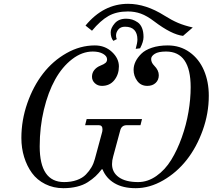

<svg xmlns="http://www.w3.org/2000/svg" viewBox="-20 -968 1138 1006"><path d="M560 -799Q560 -821 581 -845.5Q602 -870 641 -870Q658 -870 672.5 -865.5Q687 -861 701.5 -851Q716 -841 724 -821.5Q732 -802 732 -774Q732 -749 714 -715L691 -712Q700 -744 700 -761Q700 -793 684 -810.5Q668 -828 635 -828Q612 -828 600 -813.5Q588 -799 588 -782Q588 -771 592 -763L574 -754Q560 -770 560 -799ZM428 -834Q522 -948 651 -948Q744 -948 842 -886Q880 -862 913 -848Q946 -834 990 -824L939 -780Q879 -787 788 -856Q750 -885 718 -896.5Q686 -908 650 -908Q590 -908 548 -884Q506 -860 462 -807ZM92 -245Q92 -338 123 -427Q154 -516 205.5 -582.5Q257 -649 328.5 -689.5Q400 -730 477 -730Q530 -730 566.5 -696Q603 -662 603 -620Q603 -578 579 -548Q555 -518 514 -518Q492 -518 477 -532Q462 -546 462 -566Q462 -586 474 -601Q486 -616 506 -624Q526 -632 533.5 -639Q541 -646 541 -657Q541 -674 520 -686Q499 -698 466 -698Q410 -698 358 -658Q306 -618 269 -551.5Q232 -485 210 -393.5Q188 -302 188 -201Q188 -14 316 -14Q353 -14 382.5 -24.5Q412 -35 430 -53.5Q448 -72 459.5 -92Q471 -112 477 -135L513 -268Q517 -280 517 -290Q517 -312 498 -312H426L434 -344H724L716 -312H644Q617 -312 610 -285L573 -148Q567 -128 567 -108Q567 -65 602.5 -39.5Q638 -14 704 -14Q754 -14 799.5 -46Q845 -78 877 -130Q909 -182 932.5 -248Q956 -314 967.5 -381.5Q979 -449 979 -511Q979 -698 850 -698Q810 -698 791 -686Q772 -674 772 -659Q772 -640 788 -624Q812 -600 812 -574Q812 -549 795.5 -533.5Q779 -518 752 -518Q718 -518 699 -544Q680 -570 680 -602Q680 -624 690 -645Q700 -666 720 -686Q740 -706 776 -718Q812 -730 859 -730Q924 -730 973.5 -694.5Q1023 -659 1048.5 -599.5Q1074 -540 1074 -466Q1074 -374 1042 -285Q1010 -196 958 -130Q906 -64 835 -23Q764 18 691 18Q624 18 580 -8Q536 -34 517 -81H513Q497 -60 480.5 -44.5Q464 -29 440 -13.5Q416 2 383 10Q350 18 312 18Q260 18 217 -3.5Q174 -25 147.5 -61.5Q121 -98 106.5 -145Q92 -192 92 -245Z"/></svg>

Font: Old Standard TT
Style: Italic
Weight: 400
Italic angle: -15.2°
Designer: Alexey Kryukov <alexios@thessalonica.org.ru>
Version: Version 2.2